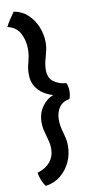

<svg xmlns="http://www.w3.org/2000/svg" viewBox="-108 -838 523 1089"><g transform="rotate(-10 153.5 -293.5)"><path d="M63.5 208.5Q54.5 198 44.2 175Q34 152 30.5 126.5Q78.5 112.5 104.2 81Q130 49.5 130 6.5Q130 -15 125.8 -33.5Q121.5 -52 116 -70Q110.5 -88.5 106.2 -108Q102 -127.5 102 -151Q102 -200.5 128.5 -239Q155 -277.5 194.5 -292Q166 -299.5 139.2 -316.8Q112.5 -334 95.2 -362.2Q78 -390.5 78 -431Q78 -453.5 80.8 -469Q83.5 -484.5 88 -500Q92 -515.5 95.2 -533.2Q98.5 -551 98.5 -574.5Q98.5 -624.5 76.8 -665.2Q55 -706 5 -717Q14 -736 28.8 -758Q43.5 -780 55.5 -796.5Q101.5 -789 134.8 -758.2Q168 -727.5 186 -683.5Q204 -639.5 204 -592.5Q204 -572.5 200 -553.2Q196 -534 190.5 -514.5Q184.5 -496 181 -476.8Q177.5 -457.5 177.5 -440Q177.5 -393 206.5 -371Q235.5 -349 280 -345Q284 -336.5 286.5 -323Q289 -309.5 289 -297.5Q289 -285.5 286.5 -273Q284 -260.5 280.5 -253.5Q241 -247.5 221 -218.5Q201 -189.5 201 -148Q201 -125 204.8 -106.5Q208.5 -88 214 -70.5Q219 -53 222.8 -34.5Q226.5 -16 226.5 6.5Q226.5 55 206.5 98.5Q186.5 142 150 171.8Q113.5 201.5 63.5 208.5Z"/></g></svg>

Font: Grandstander Medium
Style: Regular
Weight: 500
Designer: Tyler Finck
Foundry: Etcetera Type Co
Version: Version 1.200; ttfautohint (v1.8.3)